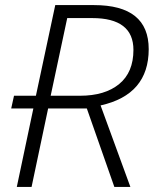

<svg xmlns="http://www.w3.org/2000/svg" viewBox="-20 -734 608 754"><path d="M46 0H104L169 -308H321L429 0H492L375 -320Q564 -362 564 -541Q564 -714 349 -714H197L121 -358H35L24 -308H111ZM179 -358 244 -663H342Q504 -663 504 -538Q504 -450 448 -404Q392 -358 294 -358Z"/></svg>

Font: Noto Sans UI Light
Style: Italic
Weight: 300
Italic angle: -12°
Designer: Monotype Design Team
Foundry: Monotype Imaging Inc.
Version: Version 1.901